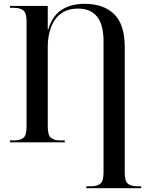

<svg xmlns="http://www.w3.org/2000/svg" viewBox="-20 -745 779 1005"><path d="M432 240V230H456Q487 230 504.5 217Q522 204 522 157V-528Q522 -616 488 -658Q454 -700 389 -700Q333 -700 298 -673Q263 -646 246.5 -601Q230 -556 230 -500V-83Q230 -36 247.5 -23Q265 -10 295 -10H319V0H32V-10H54Q85 -10 102 -23Q119 -36 119 -83V-633Q119 -678 101.5 -691Q84 -704 54 -704H32V-714H230V-590H232Q255 -664 304 -694.5Q353 -725 422 -725Q523 -725 578 -670.5Q633 -616 633 -498V161Q633 205 650.5 217.5Q668 230 698 230H719V240Z"/></svg>

Font: Noto Serif Display SemiCondensed Medium
Style: Regular
Weight: 500
Width: 4
Designer: Monotype Design Team
Foundry: Monotype Imaging Inc.
Version: Version 2.009